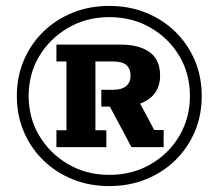

<svg xmlns="http://www.w3.org/2000/svg" viewBox="-20 -618 740 650"><path d="M350 12Q283 12 226 -11Q169 -34 126.5 -75.5Q84 -117 60.5 -172.5Q37 -228 37 -293Q37 -358 60.5 -413.5Q84 -469 126.5 -510.5Q169 -552 226 -575Q283 -598 350 -598Q417 -598 474 -575Q531 -552 573.5 -510.5Q616 -469 639.5 -413.5Q663 -358 663 -293Q663 -228 639.5 -172.5Q616 -117 573.5 -75.5Q531 -34 474 -11Q417 12 350 12ZM350 -26Q428 -26 490 -62Q552 -98 587.5 -158.5Q623 -219 623 -293Q623 -368 587.5 -428Q552 -488 490 -524Q428 -560 350 -560Q273 -560 211 -524Q149 -488 113 -428Q77 -368 77 -293Q77 -219 113 -158.5Q149 -98 211 -62Q273 -26 350 -26ZM171 -120V-177H205V-410H171V-467H388Q451 -467 486.5 -441.5Q522 -416 522 -362Q522 -312 486.5 -284.5Q451 -257 387 -257H367L445 -285L502 -178H534V-120H425L352 -257H323V-314H362Q392 -314 407 -326.5Q422 -339 422 -362Q422 -386 407.5 -398Q393 -410 362 -410H303V-177H340V-120Z"/></svg>

Font: Rokkitt SemiBold
Style: Bold
Weight: 700
Version: Version 3.103